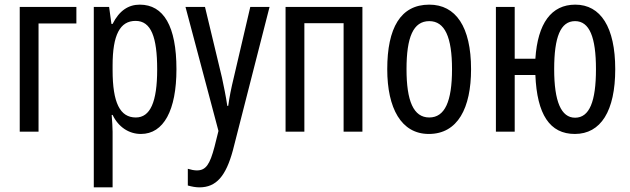

<svg xmlns="http://www.w3.org/2000/svg" viewBox="-20 -567 2712 827"><path d="M309 -537H65V0H146V-466H309Z M582 -547C534 -547 494 -522 465 -464H460L450 -537H384V240H465V0C465 -20 463 -44 461 -72H465C490 -20 535 10 587 10C685 10 740 -92 740 -269C740 -454 685 -547 582 -547ZM564 -477C631 -477 657 -407 657 -268C657 -127 627 -61 565 -61C497 -61 465 -124 465 -265V-285C465 -417 497 -477 564 -477Z M779 -537 921 -3 904 65C884 141 867 167 828 167C816 167 802 164 789 160V232C807 237 823 240 839 240C912 240 953 191 983 81L1141 -537H1058L987 -233C976 -188 968 -148 963 -111H959C953 -153 944 -195 936 -233L863 -537Z M1541 -537H1210V0H1291V-467H1460V0H1541Z M2009 -269C2009 -452 1943 -547 1829 -547C1705 -547 1648 -446 1648 -269C1648 -101 1708 10 1827 10C1952 10 2009 -102 2009 -269ZM1731 -269C1731 -407 1760 -476 1829 -476C1896 -476 1927 -407 1927 -269C1927 -130 1896 -61 1829 -61C1761 -61 1731 -132 1731 -269Z M2630 -269C2630 -450 2567 -547 2458 -547C2355 -547 2296 -467 2286 -314H2197V-537H2116V0H2197V-244H2286C2293 -74 2348 10 2456 10C2568 10 2630 -89 2630 -269ZM2367 -269C2367 -407 2394 -476 2457 -476C2519 -476 2547 -407 2547 -269C2547 -130 2519 -60 2457 -60C2397 -60 2367 -130 2367 -269Z"/></svg>

Font: Noto Sans UI Condensed
Style: Regular
Weight: 400
Width: 3
Designer: Monotype Design Team
Foundry: Monotype Imaging Inc.
Version: Version 1.901